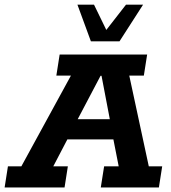

<svg xmlns="http://www.w3.org/2000/svg" viewBox="-51 -822 749 842"><path d="M-30.7 0 -16.2 -92.6H42.7L260 -490.4H196.1L210.6 -583H594.3L579.8 -490.4H515.9L601.5 -92.6H660.3L645.8 0H391L405.6 -92.6H469.5L439.6 -244.5L476.8 -210.6H218.7L263.2 -246.7L182.7 -92.6H246.6L232.1 0ZM271.2 -264 254.9 -299.4H462.2L437.3 -264L394.2 -489.7H390ZM347.6 -640.8 288.6 -801.5H361.3L415.2 -690.7L501.5 -801.5H576.4L473.1 -640.8Z"/></svg>

Font: Rokkitt SemiBold
Style: Italic
Weight: 600
Italic angle: -9°
Designer: Vernon Adams
Foundry: Vernon Adams
Version: Version 3.103